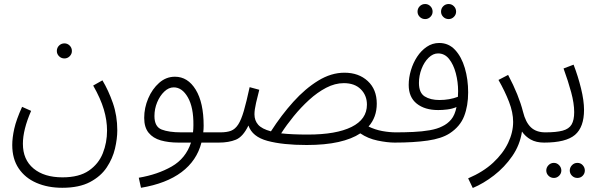

<svg xmlns="http://www.w3.org/2000/svg" viewBox="-20 -705 2998 956"><path d="M301 -414Q285 -414 274 -425Q263 -436 263 -451Q263 -467 274 -478Q285 -489 301 -489Q316 -489 327 -478Q338 -467 338 -451Q338 -436 327 -425Q316 -414 301 -414Z M41 17Q41 -19 51 -64Q61 -109 90 -173L135 -153Q94 -59 94 11Q94 90 147 134Q200 178 291 178Q374 178 422.5 144.5Q471 111 492 58Q513 5 513 -55Q513 -106 497 -160Q481 -214 444 -279L490 -305Q520 -255 542 -192Q564 -129 564 -56Q564 -14 552.5 35Q541 84 511.5 128.5Q482 173 428 201.5Q374 230 290 230Q218 230 161.5 205.5Q105 181 73 133.5Q41 86 41 17Z M682 230 671 180Q765 164 835 124Q905 84 931 5H869Q819 5 780.5 -6Q742 -17 720 -44Q698 -71 698 -118Q698 -168 718 -215Q738 -262 772.5 -292.5Q807 -323 851 -323Q915 -323 954.5 -258.5Q994 -194 994 -79Q994 -62 992 -46H1077Q1103 -46 1103 -22Q1103 -10 1094 -2.5Q1085 5 1070 5H983Q960 95 884 152Q808 209 682 230ZM883 -46H941Q943 -63 943 -82Q944 -170 915.5 -220Q887 -270 845 -270Q820 -270 798 -249Q776 -228 762.5 -195.5Q749 -163 749 -127Q749 -74 785 -60Q821 -46 883 -46Z M1507 17Q1388 17 1312 -3.5Q1236 -24 1217 -80Q1190 -24 1154.5 -9.5Q1119 5 1070 5L1077 -46Q1110 -46 1130.5 -54Q1151 -62 1166 -85Q1181 -108 1194 -152.5Q1207 -197 1223 -271L1271 -258Q1263 -228 1255 -193Q1247 -158 1247 -136Q1247 -105 1265.5 -84Q1284 -63 1329 -51Q1381 -132 1440.5 -198Q1500 -264 1564.5 -303.5Q1629 -343 1695 -343Q1766 -343 1811 -301.5Q1856 -260 1856 -189Q1856 -121 1815 -75Q1848 -59 1883.5 -52.5Q1919 -46 1952 -46Q1966 -46 1972 -39Q1978 -32 1978 -22Q1978 -11 1970 -3Q1962 5 1945 5Q1909 5 1860.5 -5Q1812 -15 1774 -41Q1732 -13 1665.5 2Q1599 17 1507 17ZM1692 -291Q1648 -291 1604 -268Q1560 -245 1519 -207.5Q1478 -170 1442.5 -126.5Q1407 -83 1380 -41Q1433 -35 1513 -35Q1654 -35 1730.5 -73Q1807 -111 1807 -184Q1807 -230 1776.5 -260.5Q1746 -291 1692 -291Z M2214 -610Q2198 -610 2187 -621Q2176 -632 2176 -647Q2176 -663 2187 -674Q2198 -685 2214 -685Q2229 -685 2240 -674Q2251 -663 2251 -647Q2251 -632 2240 -621Q2229 -610 2214 -610ZM2097 -610Q2081 -610 2070 -621Q2059 -632 2059 -647Q2059 -663 2070 -674Q2081 -685 2097 -685Q2112 -685 2123 -674Q2134 -663 2134 -647Q2134 -632 2123 -621Q2112 -610 2097 -610Z M1945 5 1952 -46Q1994 -46 2038 -48Q2082 -50 2119.5 -56.5Q2157 -63 2182 -76Q2208 -88 2226.5 -110Q2245 -132 2253 -172Q2232 -163 2207.5 -160Q2183 -157 2162 -157Q2095 -157 2055 -189Q2015 -221 2015 -282Q2015 -318 2026 -355Q2037 -392 2057 -422.5Q2077 -453 2105 -472Q2133 -491 2167 -491Q2214 -491 2246 -456.5Q2278 -422 2294.5 -366Q2311 -310 2311 -245Q2311 -178 2291 -126.5Q2271 -75 2219 -41Q2179 -15 2109.5 -5Q2040 5 1945 5ZM2066 -292Q2066 -243 2094.5 -225Q2123 -207 2168 -207Q2218 -207 2260 -223Q2261 -236 2261 -251Q2261 -297 2249.5 -340.5Q2238 -384 2216 -411.5Q2194 -439 2161 -439Q2136 -439 2114 -417.5Q2092 -396 2079 -362Q2066 -328 2066 -292Z M2334 231 2311 183Q2386 151 2435.5 105Q2485 59 2510 6.5Q2535 -46 2535 -98Q2535 -145 2514.5 -198Q2494 -251 2462 -307L2510 -332Q2537 -281 2555.5 -235Q2574 -189 2584 -149Q2597 -96 2623.5 -71Q2650 -46 2695 -46Q2710 -46 2716 -39Q2722 -32 2722 -22Q2722 -11 2713.5 -3Q2705 5 2689 5Q2650 5 2623 -10Q2596 -25 2579 -50Q2569 17 2530.5 72.5Q2492 128 2439.5 168.5Q2387 209 2334 231Z M2855 181Q2839 181 2828 170Q2817 159 2817 144Q2817 129 2828 117.5Q2839 106 2855 106Q2871 106 2881.5 117.5Q2892 129 2892 144Q2892 159 2881.5 170Q2871 181 2855 181ZM2738 181Q2722 181 2711 170Q2700 159 2700 144Q2700 129 2711 117.5Q2722 106 2738 106Q2753 106 2764 117.5Q2775 129 2775 144Q2775 159 2764 170Q2753 181 2738 181Z M2689 5 2696 -46Q2750 -46 2781.5 -54.5Q2813 -63 2826 -85Q2839 -107 2839 -147Q2839 -190 2824 -245.5Q2809 -301 2786 -364L2836 -383Q2858 -326 2873 -265Q2888 -204 2888 -158Q2888 -72 2843 -33.5Q2798 5 2689 5Z"/></svg>

Font: Noto Sans Arabic SemCond Light
Style: Regular
Weight: 300
Width: 4
Designer: Monotype Design Team, Nadine Chahine, Nizar Qandah and Khaled Hosny
Foundry: Monotype Imaging Inc.
Version: Version 2.012; ttfautohint (v1.8.4.7-5d5b)